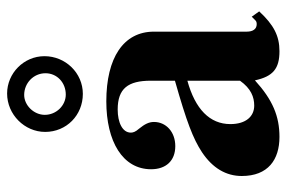

<svg xmlns="http://www.w3.org/2000/svg" viewBox="-153 -639 806 540"><g transform="rotate(-90 250.0 -369.0)"><path d="M293 -97C271 -66 247 -57 223 -57C193 -57 171 -80 171 -124C171 -182 213 -223 293 -245ZM473 -64 463 -54C460 -51 457 -50 452 -50C438 -50 431 -61 431 -78V-339C431 -425 357 -473 235 -473C122 -473 44 -427 44 -347C44 -305 68 -279 109 -279C149 -279 177 -305 177 -339C177 -353 171 -365 158 -381C149 -391 147 -398 147 -404C147 -428 176 -441 212 -441C271 -441 293 -412 293 -348V-280C177 -247 130 -229 92 -204C47 -174 25 -136 25 -92C25 -18 71 14 135 14C193 14 239 -5 294 -55C305 -4 327 14 376 14C419 14 450 -2 488 -43ZM314 -644C314 -612 288 -587 254 -587C223 -587 197 -614 197 -646C197 -677 224 -704 253 -704C286 -704 314 -678 314 -644ZM362 -647C362 -705 314 -752 257 -752C198 -752 149 -703 149 -645C149 -585 196 -539 256 -539C315 -539 362 -588 362 -647Z"/></g></svg>

Font: XITS Math
Style: Bold
Weight: 700
Designer: MicroPress Inc., with final additions and corrections provided by Coen Hoffman, Elsevier (retired)
Version: Version 1.302